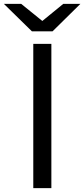

<svg xmlns="http://www.w3.org/2000/svg" viewBox="-82 -978 438 998"><path d="M91 0H185V-750H91ZM336 -958H247L138 -869L28 -958H-62L84 -815H191Z"/></svg>

Font: Bounded Light
Style: Regular
Weight: 300
Designer: Vlad Churkin
Version: Version 3.0